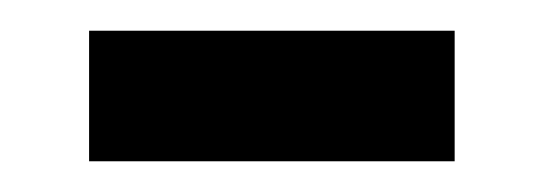

<svg xmlns="http://www.w3.org/2000/svg" viewBox="-20 -379 354 125"><path d="M38 -274H276V-359H38Z"/></svg>

Font: Noto Sans Sinhala UI ExtraCondensed Medium
Style: Regular
Weight: 500
Width: 2
Designer: Jelle Bosma - Monotype Design Team
Foundry: Monotype Imaging Inc.
Version: Version 2.006